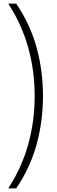

<svg xmlns="http://www.w3.org/2000/svg" viewBox="-20 -828 317 1068"><path d="M25.5 220Q101.5 104 137.2 -25.5Q173 -155 173 -294Q173 -433 137.2 -562.5Q101.5 -692 25.5 -808H70Q147.5 -694 183.2 -564.8Q219 -435.5 219 -294Q219 -152.5 183.2 -23.2Q147.5 106 70 220Z"/></svg>

Font: Encode Sans Cnd XLt
Style: Regular
Weight: 200
Width: 3
Designer: Multiple Designers
Foundry: Impallari Type
Version: Version 3.002; ttfautohint (v1.8.3) -l 8 -r 50 -G 200 -x 14 